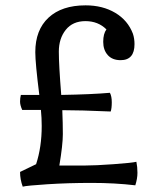

<svg xmlns="http://www.w3.org/2000/svg" viewBox="-20 -686 586 718"><path d="M136 -215Q136 -245 133 -275H63Q55 -293 55 -306Q55 -319 58 -331H127Q112 -450 112 -491Q112 -574 161.5 -620Q211 -666 300 -666Q364 -666 411 -638Q458 -610 477 -560Q483 -542 483 -521Q483 -461 431 -461Q400 -461 383 -480Q366 -499 366 -529.5Q366 -560 378 -576Q347 -607 299.5 -607Q252 -607 226 -574.5Q200 -542 200 -493Q200 -444 209 -331Q324 -333 391 -339Q398 -326 398 -303.5Q398 -281 394 -269Q281 -274 213 -274Q215 -224 215 -184.5Q215 -145 202 -67H297Q336 -67 405 -72Q474 -77 490 -81Q494 -62 494 -40Q494 -18 486 7Q410 -2 322.5 -2Q235 -2 157.5 3Q80 8 65 12Q55 -15 55 -43L115 -72Q136 -136 136 -215Z"/></svg>

Font: Port Lligat Slab
Style: Regular
Weight: 400
Designer: Dario Muhafara, Eduardo Rodriguez Tunni
Foundry: Tipo
Version: Version 1.002